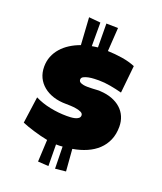

<svg xmlns="http://www.w3.org/2000/svg" viewBox="-124 -756 685 814"><g transform="rotate(20 218.5 -348.5)"><path d="M143.1 -25.9 147.9 -125Q132.3 -127.9 116.2 -132.1Q100.1 -136.2 84.7 -140.9Q69.3 -145.5 55.2 -150.4Q41 -155.3 29.8 -160.2L46.4 -280.3Q77.1 -264.6 115.2 -256.8Q153.3 -249 190.9 -249Q197.8 -249 207.8 -249.5Q217.8 -250 227.1 -252.2Q236.3 -254.4 242.9 -259.3Q249.5 -264.2 249.5 -272.5Q249.5 -281.2 240 -285.9Q230.5 -290.5 217.5 -292.7Q204.6 -294.9 191.4 -295.4Q178.2 -295.9 171.4 -295.9Q139.6 -295.9 113.8 -304.2Q87.9 -312.5 69.1 -327.9Q50.3 -343.3 40 -364.7Q29.8 -386.2 29.8 -413.1Q29.8 -438 38.3 -459.5Q46.9 -481 62.3 -498.5Q77.6 -516.1 98.9 -529.5Q120.1 -543 145 -551.8L137.2 -674.8L189.9 -669.9V-563.5Q196.8 -564.9 203.1 -565.7Q209.5 -566.4 216.3 -567.4L215.3 -674.8L268.1 -673.8L261.2 -567.4Q293.5 -566.4 326.2 -561.3Q358.9 -556.2 386.2 -544.9L373.5 -420.9Q347.7 -427.7 320.3 -432.6Q293 -437.5 268.1 -437.5Q260.3 -437.5 247.3 -437Q234.4 -436.5 221.9 -434.1Q209.5 -431.6 200.7 -427Q191.9 -422.4 191.9 -414.1Q191.9 -414.1 191.9 -414.1Q191.9 -414.1 191.9 -414.1Q191.9 -414.1 191.9 -414.1Q191.9 -414.1 191.9 -414.1Q191.9 -414.1 191.9 -414.1Q191.9 -414.1 191.9 -414.1Q191.9 -414.1 191.9 -413.6Q191.9 -413.6 191.9 -413.6V-413.1Q192.4 -405.8 198.2 -402.1Q204.1 -398.4 213.1 -396.7Q222.2 -395 233.4 -395Q244.6 -395 255.1 -395.5Q265.6 -396 272.7 -396.5Q279.8 -397 283.2 -397Q287.1 -397 289.6 -396.5Q318.8 -395 342.3 -386.2Q365.7 -377.4 382.3 -362.5Q398.9 -347.7 407.7 -327.1Q416.5 -306.6 416.5 -282.2Q416.5 -248 405 -221.7Q393.6 -195.3 373 -176Q352.5 -156.7 324 -144.3Q295.4 -131.8 261.2 -126L269 -26.9L221.2 -22L219.2 -121.1Q212.4 -120.1 205.6 -120.1H205.1Q205.1 -120.1 205.1 -120.1Q205.1 -120.1 205.1 -120.1Q205.1 -120.1 205.1 -120.1Q205.1 -120.1 205.1 -120.1Q205.1 -120.1 205.1 -120.1Q205.1 -120.1 205.1 -120.1Q205.1 -120.1 205.1 -120.1Q205.1 -120.1 204.6 -120.1Q204.6 -120.1 204.6 -120.1Q204.6 -120.1 204.6 -120.1Q204.6 -120.1 204.6 -120.1Q204.6 -120.1 204.6 -120.1H204.1Q204.1 -120.1 204.1 -120.1Q204.1 -120.1 204.1 -120.1Q204.1 -120.1 204.1 -120.1Q204.1 -120.1 204.1 -120.1Q204.1 -120.1 204.1 -120.1Q204.1 -120.1 203.6 -120.1Q203.6 -120.1 203.6 -120.1Q203.6 -120.1 203.6 -120.1H202.6Q202.6 -120.1 202.6 -120.1Q202.6 -120.1 202.6 -120.1Q202.6 -120.1 202.6 -120.1Q202.6 -120.1 202.6 -120.1Q202.6 -120.1 202.6 -120.1Q202.6 -120.1 202.1 -120.1Q202.1 -120.1 202.1 -120.1H201.2Q201.2 -120.1 201.2 -120.1Q201.2 -120.1 201.2 -120.1Q201.2 -120.1 201.2 -120.1Q201.2 -120.1 201.2 -120.1Q201.2 -120.1 201.2 -120.1Q201.2 -120.1 201.2 -120.1Q201.2 -120.1 200.7 -120.1Q200.7 -120.1 200.7 -120.1H199.2Q199.2 -120.1 199.2 -120.1Q199.2 -120.1 199.2 -120.1Q199.2 -120.1 199.2 -120.1Q199.2 -120.1 199.2 -120.1Q199.2 -120.1 199.2 -120.1Q199.2 -120.1 199.2 -120.1Q199.2 -120.1 198.7 -120.1Q198.7 -120.1 198.7 -120.1Q198.7 -120.1 198.7 -120.1Q198.7 -120.1 198.7 -120.1H193.8Q193.8 -120.1 193.8 -120.1Q193.8 -120.1 193.8 -120.1Q193.8 -120.1 193.8 -120.1Q193.8 -120.1 193.8 -120.1Q193.8 -120.1 193.8 -120.1Q193.8 -120.1 193.8 -120.1Q193.8 -120.1 193.8 -120.1Q193.8 -120.1 193.4 -120.1Q193.4 -120.1 193.4 -120.1Q193.4 -120.1 193.4 -120.1Q193.4 -120.1 193.4 -120.1H189.9L190.9 -22.9Z"/></g></svg>

Font: Luckiest Guy
Style: Regular
Weight: 400
Designer: Astigmatic (AOETI)
Foundry: Astigmatic (AOETI)
Version: Version 1.000